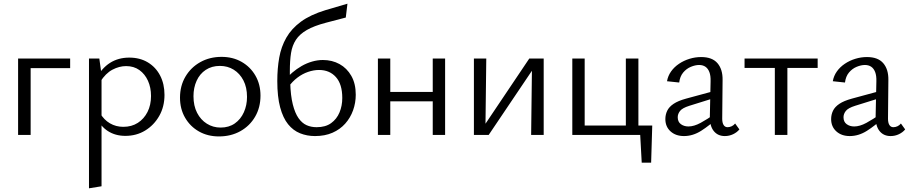

<svg xmlns="http://www.w3.org/2000/svg" viewBox="-20 -731 4927 1040"><path d="M78 0V-414H146V0ZM113 -362V-414H360V-362Z M659 5Q605 5 564.5 -21Q524 -47 503 -96L522 -118Q543 -82 575.5 -63Q608 -44 648 -44Q693 -44 726.5 -65.5Q760 -87 779 -124.5Q798 -162 798 -211Q798 -257 781.5 -293.5Q765 -330 735 -351.5Q705 -373 663 -373Q626 -373 589 -353.5Q552 -334 523 -288L498 -302Q531 -362 576 -390.5Q621 -419 680 -419Q738 -419 781 -393Q824 -367 847.5 -321.5Q871 -276 871 -217Q871 -153 842.5 -103Q814 -53 766.5 -24Q719 5 659 5ZM462 289V-414H518L530 -327V278Z M1166 8Q1105 8 1057.5 -19Q1010 -46 982.5 -93.5Q955 -141 955 -202Q955 -266 984.5 -316Q1014 -366 1065 -394.5Q1116 -423 1180 -423Q1241 -423 1288.5 -396Q1336 -369 1363.5 -321.5Q1391 -274 1391 -213Q1391 -149 1362 -99Q1333 -49 1282 -20.5Q1231 8 1166 8ZM1175 -40Q1220 -40 1252 -62.5Q1284 -85 1301 -123Q1318 -161 1318 -206Q1318 -258 1298.5 -295.5Q1279 -333 1246 -353.5Q1213 -374 1171 -374Q1127 -374 1094.5 -352.5Q1062 -331 1045 -293.5Q1028 -256 1028 -210Q1028 -158 1047.5 -120Q1067 -82 1100.5 -61Q1134 -40 1175 -40Z M1686 6Q1643 6 1605.5 -9Q1568 -24 1540.5 -58Q1513 -92 1497.5 -149.5Q1482 -207 1482 -292Q1482 -360 1492.5 -419Q1503 -478 1531 -527Q1559 -576 1610 -613.5Q1661 -651 1743 -676L1862 -711L1853 -636L1746 -608Q1681 -591 1642 -568.5Q1603 -546 1583 -515.5Q1563 -485 1556.5 -444Q1550 -403 1550 -347Q1550 -338 1550 -328Q1550 -318 1550 -309L1552 -285Q1554 -213 1566 -165.5Q1578 -118 1597 -91Q1616 -64 1640.5 -53Q1665 -42 1695 -42Q1743 -42 1773.5 -64Q1804 -86 1819 -122Q1834 -158 1834 -200Q1834 -275 1799.5 -313.5Q1765 -352 1708 -352Q1679 -352 1648.5 -341.5Q1618 -331 1591 -310.5Q1564 -290 1543 -261L1519 -293Q1539 -317 1563 -337.5Q1587 -358 1614 -373.5Q1641 -389 1670.5 -397.5Q1700 -406 1729 -406Q1779 -406 1819 -384Q1859 -362 1883 -320Q1907 -278 1907 -218Q1907 -174 1892.5 -133.5Q1878 -93 1850 -61.5Q1822 -30 1781 -12Q1740 6 1686 6Z M2324 0V-414H2391V0ZM2027 0V-414H2094V0ZM2059 -182V-233H2359V-182Z M2857 0 2862 -414H2925V0ZM2547 0V-414H2614L2609 0ZM2589 0V-30L2847 -414H2885V-383L2627 0Z M3370 0V-414H3438V0ZM3112 0V-51H3405V0ZM3080 0V-414H3147V0ZM3401 0V-51H3513L3484 0ZM3456 150 3445 -51H3513L3507 150Z M3906 6Q3868 6 3846 -21.5Q3824 -49 3825 -101L3829 -290Q3830 -321 3822.5 -340.5Q3815 -360 3801 -369.5Q3787 -379 3767 -379Q3746 -379 3722 -369Q3698 -359 3680.5 -338Q3663 -317 3659 -284L3593 -291Q3598 -320 3615 -344Q3632 -368 3658 -385.5Q3684 -403 3715 -412.5Q3746 -422 3778 -422Q3838 -422 3866.5 -388.5Q3895 -355 3894 -298L3892 -88Q3892 -66 3899.5 -54Q3907 -42 3921 -42Q3932 -42 3943 -47Q3954 -52 3962 -62L3985 -30Q3972 -14 3951 -4Q3930 6 3906 6ZM3685 6Q3640 6 3612 -19.5Q3584 -45 3584 -86Q3584 -110 3594 -131Q3604 -152 3628.5 -168.5Q3653 -185 3697 -197L3863 -242L3868 -206L3714 -158Q3676 -146 3663.5 -130Q3651 -114 3651 -96Q3651 -71 3668 -58.5Q3685 -46 3709 -46Q3739 -46 3775 -65.5Q3811 -85 3855 -116L3866 -92Q3823 -51 3778 -22.5Q3733 6 3685 6Z M4177 0V-414H4245V0ZM4013 -363V-414H4409V-363Z M4804 6Q4766 6 4744 -21.5Q4722 -49 4723 -101L4727 -290Q4728 -321 4720.5 -340.5Q4713 -360 4699 -369.5Q4685 -379 4665 -379Q4644 -379 4620 -369Q4596 -359 4578.5 -338Q4561 -317 4557 -284L4491 -291Q4496 -320 4513 -344Q4530 -368 4556 -385.5Q4582 -403 4613 -412.5Q4644 -422 4676 -422Q4736 -422 4764.5 -388.5Q4793 -355 4792 -298L4790 -88Q4790 -66 4797.5 -54Q4805 -42 4819 -42Q4830 -42 4841 -47Q4852 -52 4860 -62L4883 -30Q4870 -14 4849 -4Q4828 6 4804 6ZM4583 6Q4538 6 4510 -19.5Q4482 -45 4482 -86Q4482 -110 4492 -131Q4502 -152 4526.5 -168.5Q4551 -185 4595 -197L4761 -242L4766 -206L4612 -158Q4574 -146 4561.5 -130Q4549 -114 4549 -96Q4549 -71 4566 -58.5Q4583 -46 4607 -46Q4637 -46 4673 -65.5Q4709 -85 4753 -116L4764 -92Q4721 -51 4676 -22.5Q4631 6 4583 6Z"/></svg>

Font: Ysabeau Office
Style: Regular
Weight: 400
Designer: Christian Thalmann (Catharsis Fonts)
Version: Version 2.001;gftools[0.9.30]; featfreeze: tnum,lnum,ss02